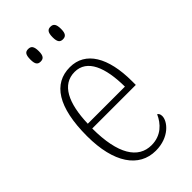

<svg xmlns="http://www.w3.org/2000/svg" viewBox="-231 -806 885 885"><g transform="rotate(-45 211.5 -364.0)"><path d="M288 -656C306 -656 316 -665 316 -696C316 -729 306 -738 288 -738C271 -738 261 -729 261 -696C261 -665 271 -656 288 -656ZM143 -656C161 -656 171 -665 171 -696C171 -729 161 -738 143 -738C125 -738 116 -729 116 -696C116 -665 125 -656 143 -656ZM228 10C316 10 362 -48 362 -82C362 -95 357 -102 351 -105C332 -62 295 -22 232 -22C146 -22 93 -102 93 -270H377V-294C377 -450 321 -543 220 -543C112 -543 51 -451 51 -262C51 -88 119 10 228 10ZM336 -300H94C98 -431 137 -512 220 -512C301 -512 335 -426 336 -300Z"/></g></svg>

Font: Noto Serif Thai Condensed ExtraLight
Style: Regular
Weight: 200
Width: 3
Designer: Monotype Design Team
Foundry: Monotype Imaging Inc.
Version: Version 2.002